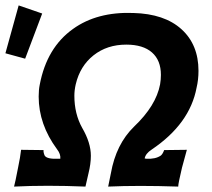

<svg xmlns="http://www.w3.org/2000/svg" viewBox="-43 -691 784 710"><path d="M26 -671 113 -641 50 -474 -23 -494ZM684 -367Q659 -233 518 -138Q495 -123 492 -105L498 -104Q532 -102 552 -116Q559 -122 564 -136L648 -137Q644 -124 630 -71Q616 -12 616 -1Q467 -6 357 -1L367 -50Q386 -158 453 -223Q534 -300 549 -379Q552 -397 552 -414Q552 -468 519 -497Q486 -526 424 -526Q353 -526 303 -486.5Q253 -447 237 -379Q232 -357 232 -337Q232 -270 261 -218Q293 -163 293 -115Q293 -85 284 -49L273 -1Q128 -7 9 -1Q13 -15 24 -72Q32 -110 35 -137L118 -136Q117 -128 122 -116Q130 -102 173 -104H180Q182 -121 168 -139Q100 -231 100 -334Q100 -359 104 -378Q130 -515 227 -584Q316 -648 450 -643Q565 -640 628 -583Q691 -526 691 -429Q691 -396 684 -367Z"/></svg>

Font: GFS Neohellenic Rg
Style: Bold Italic
Weight: 700
Italic angle: -12°
Designer: Designed by Takis Katsoulidis and George D. Matthiopoulos.
Foundry: Designed by Takis Katsoulidis and George D. Matthiopoulos.
Version: Version 1.0